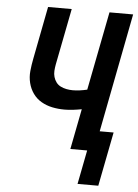

<svg xmlns="http://www.w3.org/2000/svg" viewBox="-57 -714 664 922"><g transform="rotate(5 275.0 -253.0)"><path d="M352 164 384 0H303L341 -195Q320 -191 299 -188.5Q278 -186 258 -186Q227 -186 198.5 -192Q170 -198 146 -212Q122 -226 106 -248.5Q90 -271 83 -299Q76 -327 79 -357Q82 -387 88 -417L137 -670H251L198 -399Q195 -383 194 -367.5Q193 -352 197 -338Q201 -324 209.5 -312.5Q218 -301 231 -294.5Q244 -288 259 -285Q274 -282 290 -282Q307 -282 324.5 -284.5Q342 -287 359 -291L433 -670H547L436 -97H503L452 164Z"/></g></svg>

Font: Lode Term
Style: Bold Italic
Weight: 700
Italic angle: -11°
Monospace: yes
Designer: Belleve Invis
Foundry: Belleve Invis
Version: Version 29.2.0